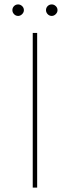

<svg xmlns="http://www.w3.org/2000/svg" viewBox="-20 -848 316 868"><path d="M88 -802Q88 -792 80 -784Q72 -776 62 -776Q51 -776 43.5 -784Q36 -792 36 -802Q36 -813 43.5 -820.5Q51 -828 62 -828Q72 -828 80 -820.5Q88 -813 88 -802ZM240 -802Q240 -792 232 -784Q224 -776 214 -776Q203 -776 195.5 -784Q188 -792 188 -802Q188 -813 195.5 -820.5Q203 -828 214 -828Q224 -828 232 -820.5Q240 -813 240 -802ZM128 -699H148V0H128Z"/></svg>

Font: TypoPRO Montserrat
Style: Regular
Weight: 250
Designer: Julieta Ulanovsky
Foundry: Julieta Ulanovsky
Version: Version 6.001